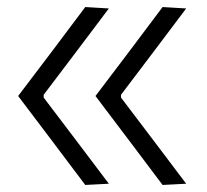

<svg xmlns="http://www.w3.org/2000/svg" viewBox="-20 -523 587 545"><path d="M441.5 2Q394 -61.5 346.5 -124.2Q299 -187 251 -250.5Q299 -313.5 346.5 -376.5Q394 -439.5 441.5 -503L508.5 -499Q462 -437.5 416 -376.2Q370 -315 323.5 -254V-246Q370 -185 416 -124Q462 -63 508.5 -1.5ZM222 2Q174.5 -61.5 127 -124.2Q79.5 -187 31.5 -250.5Q79.5 -313.5 127 -376.5Q174.5 -439.5 222 -503L289 -499Q242.5 -437.5 196.5 -376.2Q150.5 -315 104 -254V-246Q150.5 -185 196.5 -124Q242.5 -63 289 -1.5Z"/></svg>

Font: Commissioner Thin Light
Style: Regular
Weight: 300
Version: Version 1.000